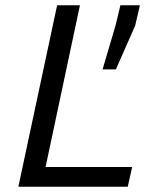

<svg xmlns="http://www.w3.org/2000/svg" viewBox="-20 -708 586 728"><path d="M49.6 0 196.6 -688H283.1L152.8 -74.8H481.1L464.4 0ZM368.9 -444.8 418 -611 436.5 -688H510.5L492.6 -611L419.4 -444.8Z"/></svg>

Font: Saira Thin
Style: Italic
Weight: 100
Italic angle: -12°
Designer: Hector Gatti with collaboration of the Omnibus-Type team
Foundry: Omnibus-Type
Version: Version 1.101